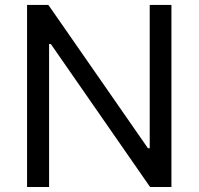

<svg xmlns="http://www.w3.org/2000/svg" viewBox="-20 -747 793 767"><path d="M664.8 -727.3H578.1V-154.8H571L173.3 -727.3H88.1V0H176.1V-571H183.2L579.5 0H664.8Z"/></svg>

Font: Magic Ui Pro
Style: Regular
Weight: 400
Designer: Stefan Endress, Andreas Faust
Version: Version 1.000;FEAKit 1.0